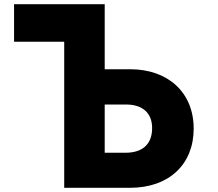

<svg xmlns="http://www.w3.org/2000/svg" viewBox="-20 -831 1040 915"><path d="M903 -218C903 -392 779 -501 601 -501H479V-811H47V-632H286V64H599C787 64 903 -49 903 -218ZM705 -221C705 -152 668 -103 577 -103H479V-333H580C662 -333 705 -290 705 -221Z"/></svg>

Font: LINE Seed JP_OTF ExtraBold
Style: Regular
Weight: 800
Designer: LY Corporation & Fontrix & Fontworks
Version: Version 1.013